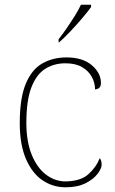

<svg xmlns="http://www.w3.org/2000/svg" viewBox="-20 -786 488 816"><path d="M259 10Q205 10 161 -19.5Q117 -49 90.5 -110Q64 -171 64 -263Q64 -369 89.5 -430Q115 -491 160 -516.5Q205 -542 262 -542Q331 -542 370 -509Q409 -476 409 -433Q409 -408 384 -406Q384 -434 370 -459.5Q356 -485 328.5 -501Q301 -517 258 -517Q209 -517 171.5 -493Q134 -469 113 -413.5Q92 -358 92 -264Q92 -184 115 -128Q138 -72 176 -43.5Q214 -15 259 -15Q322 -16 355 -45Q388 -74 404 -114Q412 -103 412 -86Q412 -70 394.5 -47Q377 -24 343 -7Q309 10 259 10ZM229 -619Q244 -638 262 -664Q280 -690 297 -717Q314 -744 324 -766H367V-756Q355 -739 330.5 -710Q306 -681 279 -652.5Q252 -624 231 -606H229Z"/></svg>

Font: Noto Serif Telugu Thin
Style: Regular
Weight: 100
Designer: Jelle Bosma - Monotype Design Team
Foundry: Monotype Imaging Inc.
Version: Version 2.005; ttfautohint (v1.8.4.7-5d5b)